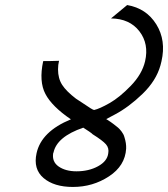

<svg xmlns="http://www.w3.org/2000/svg" viewBox="-20 -723 666 761"><path d="M151 -480Q152 -480 152 -480.5Q152 -481 153 -481H178L214 -482Q210 -466 210 -448Q210 -412 226.5 -386.5Q243 -361 281 -332L313 -311Q346 -288 353 -287Q375 -292 414.5 -314.5Q454 -337 498.5 -383Q543 -429 555 -480Q571 -549 532.5 -599Q494 -649 420 -650L484 -703Q560 -690 599.5 -626.5Q639 -563 620 -480Q619 -477 618 -472Q617 -467 616 -464Q599 -403 544.5 -350.5Q490 -298 435 -269L401 -251Q403 -250 418 -240Q420 -239 431 -230.5Q442 -222 448 -217Q454 -212 462 -201.5Q470 -191 473 -180Q481 -155 480 -134Q476 -66 412 -24Q348 18 269 18Q194 18 152.5 -17.5Q111 -53 125 -116Q144 -202 261 -250Q186 -301 160 -350.5Q134 -400 151 -480ZM192 -118 191 -117Q185 -82 212.5 -63Q240 -44 283 -44Q332 -44 368.5 -64Q405 -84 409 -115Q413 -136 400 -151Q387 -166 347 -191Q346 -193 333 -202Q330 -204 310 -217Q205 -181 192 -118Z"/></svg>

Font: Coval
Style: Light Italic
Weight: 300
Foundry: Context Ltd
Version: Version 001.000